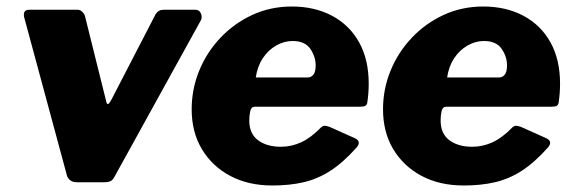

<svg xmlns="http://www.w3.org/2000/svg" viewBox="-20 -560 1762 590"><path d="M581 -530Q592 -530 597 -519.5Q602 -509 598 -499L333 -19Q327 -7 320 -3.5Q313 0 299 0H216Q202 0 194 -7.5Q186 -15 184 -27L54 -508Q50 -530 70 -530H219Q227 -530 234 -522.5Q241 -515 242 -507L307 -246Q311 -231 323 -255L458 -516Q467 -530 482 -530H581Z M817 10Q743 10 687.5 -19.5Q632 -49 600.5 -101.5Q569 -154 569 -224Q569 -286 592 -342.5Q615 -399 657 -443.5Q699 -488 755 -514Q811 -540 877 -540Q947 -540 1000.5 -511.5Q1054 -483 1083.5 -430Q1113 -377 1113 -303Q1113 -289 1112 -275Q1111 -261 1109 -247Q1108 -238 1103 -235Q1098 -232 1085 -232H763Q752 -232 749 -218.5Q746 -205 746 -190Q746 -149 773 -129Q800 -109 843 -109Q876 -109 906 -123Q936 -137 967 -169Q973 -174 979 -173.5Q985 -173 993 -170L1069 -136Q1092 -126 1076 -107Q1034 -60 995 -35Q956 -10 913 0Q870 10 817 10ZM926 -322Q936 -322 943 -330.5Q950 -339 950 -359Q950 -386 933.5 -410Q917 -434 879 -434Q853 -434 828.5 -420Q804 -406 787.5 -381Q771 -356 766 -322Z M1405 10Q1331 10 1275.5 -19.5Q1220 -49 1188.5 -101.5Q1157 -154 1157 -224Q1157 -286 1180 -342.5Q1203 -399 1245 -443.5Q1287 -488 1343 -514Q1399 -540 1465 -540Q1535 -540 1588.5 -511.5Q1642 -483 1671.5 -430Q1701 -377 1701 -303Q1701 -289 1700 -275Q1699 -261 1697 -247Q1696 -238 1691 -235Q1686 -232 1673 -232H1351Q1340 -232 1337 -218.5Q1334 -205 1334 -190Q1334 -149 1361 -129Q1388 -109 1431 -109Q1464 -109 1494 -123Q1524 -137 1555 -169Q1561 -174 1567 -173.5Q1573 -173 1581 -170L1657 -136Q1680 -126 1664 -107Q1622 -60 1583 -35Q1544 -10 1501 0Q1458 10 1405 10ZM1514 -322Q1524 -322 1531 -330.5Q1538 -339 1538 -359Q1538 -386 1521.5 -410Q1505 -434 1467 -434Q1441 -434 1416.5 -420Q1392 -406 1375.5 -381Q1359 -356 1354 -322Z"/></svg>

Font: Libre Franklin Thin ExtraBold
Style: Italic
Weight: 800
Italic angle: -8°
Version: Version 2.000